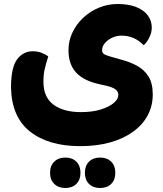

<svg xmlns="http://www.w3.org/2000/svg" viewBox="-20 -485 815 959"><path d="M35 -48Q35 -147 65 -188Q95 -229 144 -229Q167 -229 187 -221.5Q207 -214 221 -203Q209 -165 203 -139Q197 -113 197 -76Q197 1 247.5 38Q298 75 384 75Q441 75 483 62Q525 49 548 29.5Q571 10 571 -11Q571 -28 557 -38.5Q543 -49 514 -56L474 -65Q395 -83 358.5 -124.5Q322 -166 322 -234Q322 -281 342 -323Q362 -365 396.5 -397Q431 -429 475 -447Q519 -465 567 -465Q622 -465 660 -450Q698 -435 718 -408.5Q738 -382 738 -347Q738 -323 726.5 -299Q715 -275 698 -259Q673 -284 646 -295.5Q619 -307 587 -307Q563 -307 541 -297Q519 -287 504.5 -270.5Q490 -254 490 -234Q490 -218 505.5 -211.5Q521 -205 540 -200L593 -185Q633 -174 667 -155Q701 -136 722 -102.5Q743 -69 743 -13Q743 44 717.5 91.5Q692 139 644 173.5Q596 208 529.5 226.5Q463 245 381 245Q223 245 130.5 172.5Q38 100 35 -48ZM306 454Q272 454 251 433.5Q230 413 230 378Q230 343 251 322.5Q272 302 306 302Q341 302 361.5 322.5Q382 343 382 378Q382 413 361.5 433.5Q341 454 306 454ZM480 454Q445 454 424.5 433.5Q404 413 404 378Q404 343 424.5 322.5Q445 302 480 302Q515 302 535.5 322.5Q556 343 556 378Q556 413 535.5 433.5Q515 454 480 454Z"/></svg>

Font: Baloo Bhaijaan 2 ExtraBold
Style: Regular
Weight: 800
Designer: Sanskriti Dholi, Noopur Datye and Ek Type
Foundry: Ek Type
Version: Version 1.701